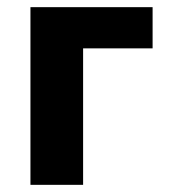

<svg xmlns="http://www.w3.org/2000/svg" viewBox="-20 -516 472 536"><path d="M65 0H212V-381H406V-496H65Z"/></svg>

Font: Giro Sans Regular
Style: Bold
Weight: 700
Designer: Paul D. Hunt
Foundry: Adobe Systems Incorporated
Version: Version 1.000;PS 1.0;hotconv 1.0.88;makeotf.lib2.5.647800